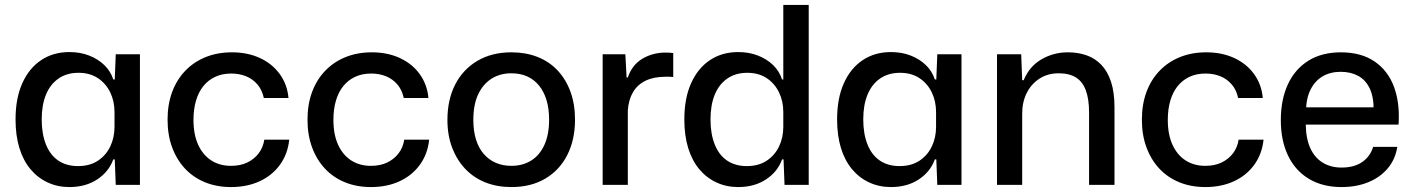

<svg xmlns="http://www.w3.org/2000/svg" viewBox="-20 -749 5724 778"><path d="M261 9Q213 9 172.5 -10Q132 -29 103 -64Q74 -99 58.5 -149.5Q43 -200 43 -265Q43 -351 70.5 -412Q98 -473 147 -505.5Q196 -538 261 -538Q305 -538 341 -524Q377 -510 402.5 -485.5Q428 -461 439 -427H445L449 -529H547V0H449L445 -103H439Q421 -53 374 -22Q327 9 261 9ZM296 -76Q344 -76 377 -98Q410 -120 427 -156Q444 -192 444 -235V-295Q444 -339 426.5 -375Q409 -411 376.5 -432.5Q344 -454 298 -454Q251 -454 217.5 -431Q184 -408 166.5 -366Q149 -324 149 -265Q149 -207 166 -164Q183 -121 216 -98.5Q249 -76 296 -76Z M916 9Q858 9 810.5 -10.5Q763 -30 729.5 -66Q696 -102 677.5 -152Q659 -202 659 -264Q659 -326 677.5 -376Q696 -426 730.5 -462Q765 -498 813 -517.5Q861 -537 920 -537Q983 -537 1033 -514Q1083 -491 1113.5 -449Q1144 -407 1149 -352H1049Q1042 -385 1023 -407Q1004 -429 977 -440Q950 -451 917 -451Q880 -451 851.5 -437.5Q823 -424 803.5 -399.5Q784 -375 774 -340.5Q764 -306 764 -263Q764 -204 783 -162.5Q802 -121 836 -99Q870 -77 916 -77Q954 -77 982 -90.5Q1010 -104 1028 -127.5Q1046 -151 1051 -183H1152Q1146 -125 1114.5 -81.5Q1083 -38 1032 -14.5Q981 9 916 9Z M1483 9Q1425 9 1377.5 -10.5Q1330 -30 1296.5 -66Q1263 -102 1244.5 -152Q1226 -202 1226 -264Q1226 -326 1244.5 -376Q1263 -426 1297.5 -462Q1332 -498 1380 -517.5Q1428 -537 1487 -537Q1550 -537 1600 -514Q1650 -491 1680.5 -449Q1711 -407 1716 -352H1616Q1609 -385 1590 -407Q1571 -429 1544 -440Q1517 -451 1484 -451Q1447 -451 1418.5 -437.5Q1390 -424 1370.5 -399.5Q1351 -375 1341 -340.5Q1331 -306 1331 -263Q1331 -204 1350 -162.5Q1369 -121 1403 -99Q1437 -77 1483 -77Q1521 -77 1549 -90.5Q1577 -104 1595 -127.5Q1613 -151 1618 -183H1719Q1713 -125 1681.5 -81.5Q1650 -38 1599 -14.5Q1548 9 1483 9Z M2052 9Q1994 9 1946.5 -10Q1899 -29 1865 -65Q1831 -101 1812 -151Q1793 -201 1793 -263Q1793 -345 1824.5 -406.5Q1856 -468 1914.5 -502.5Q1973 -537 2052 -537Q2110 -537 2157.5 -518.5Q2205 -500 2239 -464Q2273 -428 2291.5 -377.5Q2310 -327 2310 -264Q2310 -183 2279 -121.5Q2248 -60 2190 -25.5Q2132 9 2052 9ZM2052 -77Q2098 -77 2132.5 -98.5Q2167 -120 2186 -162Q2205 -204 2205 -264Q2205 -309 2194.5 -343.5Q2184 -378 2164 -402.5Q2144 -427 2116 -439.5Q2088 -452 2052 -452Q2006 -452 1971.5 -430Q1937 -408 1917.5 -366.5Q1898 -325 1898 -263Q1898 -219 1908.5 -184.5Q1919 -150 1939.5 -126Q1960 -102 1988.5 -89.5Q2017 -77 2052 -77Z M2422 0V-529H2514L2519 -435H2524Q2541 -486 2583 -511Q2625 -536 2677 -536Q2686 -536 2693.5 -535.5Q2701 -535 2708 -534V-437Q2702 -438 2693.5 -438Q2685 -438 2676 -438Q2629 -438 2596 -422Q2563 -406 2545 -375.5Q2527 -345 2524 -302V0Z M2971 9Q2923 9 2882.5 -10Q2842 -29 2813 -64Q2784 -99 2768.5 -149.5Q2753 -200 2753 -265Q2753 -351 2780.5 -412Q2808 -473 2857 -505.5Q2906 -538 2971 -538Q3015 -538 3051 -524Q3087 -510 3112.5 -485.5Q3138 -461 3149 -427H3154V-729H3257V0H3159L3155 -103H3149Q3131 -53 3084 -22Q3037 9 2971 9ZM3006 -76Q3054 -76 3087 -98Q3120 -120 3137 -156Q3154 -192 3154 -235V-295Q3154 -339 3136.5 -375Q3119 -411 3086.5 -432.5Q3054 -454 3008 -454Q2961 -454 2927.5 -431Q2894 -408 2876.5 -366Q2859 -324 2859 -265Q2859 -207 2876 -164Q2893 -121 2926 -98.5Q2959 -76 3006 -76Z M3590 9Q3542 9 3501.5 -10Q3461 -29 3432 -64Q3403 -99 3387.5 -149.5Q3372 -200 3372 -265Q3372 -351 3399.5 -412Q3427 -473 3476 -505.5Q3525 -538 3590 -538Q3634 -538 3670 -524Q3706 -510 3731.5 -485.5Q3757 -461 3768 -427H3774L3778 -529H3876V0H3778L3774 -103H3768Q3750 -53 3703 -22Q3656 9 3590 9ZM3625 -76Q3673 -76 3706 -98Q3739 -120 3756 -156Q3773 -192 3773 -235V-295Q3773 -339 3755.5 -375Q3738 -411 3705.5 -432.5Q3673 -454 3627 -454Q3580 -454 3546.5 -431Q3513 -408 3495.5 -366Q3478 -324 3478 -265Q3478 -207 3495 -164Q3512 -121 3545 -98.5Q3578 -76 3625 -76Z M4020 0V-529H4118L4122 -424H4128Q4151 -480 4200 -508.5Q4249 -537 4307 -537Q4348 -537 4382.5 -525Q4417 -513 4442.5 -486.5Q4468 -460 4482 -417.5Q4496 -375 4496 -314V0H4393V-293Q4393 -347 4380 -382.5Q4367 -418 4340 -435Q4313 -452 4270 -452Q4225 -452 4191.5 -430Q4158 -408 4140 -371.5Q4122 -335 4122 -289V0Z M4864 9Q4806 9 4758.5 -10.5Q4711 -30 4677.5 -66Q4644 -102 4625.5 -152Q4607 -202 4607 -264Q4607 -326 4625.5 -376Q4644 -426 4678.5 -462Q4713 -498 4761 -517.5Q4809 -537 4868 -537Q4931 -537 4981 -514Q5031 -491 5061.5 -449Q5092 -407 5097 -352H4997Q4990 -385 4971 -407Q4952 -429 4925 -440Q4898 -451 4865 -451Q4828 -451 4799.5 -437.5Q4771 -424 4751.5 -399.5Q4732 -375 4722 -340.5Q4712 -306 4712 -263Q4712 -204 4731 -162.5Q4750 -121 4784 -99Q4818 -77 4864 -77Q4902 -77 4930 -90.5Q4958 -104 4976 -127.5Q4994 -151 4999 -183H5100Q5094 -125 5062.5 -81.5Q5031 -38 4980 -14.5Q4929 9 4864 9Z M5416 9Q5339 9 5283.5 -24.5Q5228 -58 5199 -119Q5170 -180 5170 -262Q5170 -346 5199 -408Q5228 -470 5282.5 -503.5Q5337 -537 5413 -537Q5496 -537 5550.5 -499.5Q5605 -462 5629 -396Q5653 -330 5647 -244H5271Q5272 -186 5290 -147.5Q5308 -109 5340.5 -89.5Q5373 -70 5416 -70Q5468 -70 5500.5 -93Q5533 -116 5544 -154H5642Q5634 -103 5603 -66.5Q5572 -30 5524 -10.5Q5476 9 5416 9ZM5272 -301 5262 -314H5556L5546 -300Q5547 -355 5530.5 -390Q5514 -425 5483.5 -441.5Q5453 -458 5413 -458Q5371 -458 5340 -440Q5309 -422 5291 -387Q5273 -352 5272 -301Z"/></svg>

Font: Mona Sans ExtraLight Medium
Style: Regular
Weight: 500
Version: Version 2.000